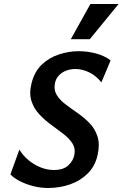

<svg xmlns="http://www.w3.org/2000/svg" viewBox="-20 -927 613 960"><path d="M220 13Q183 13 146 3.5Q109 -6 79 -21.5Q49 -37 32 -55L77 -179Q94 -150 121.5 -127Q149 -104 182 -90.5Q215 -77 250 -77Q297 -77 322 -100.5Q347 -124 352 -154Q358 -186 341.5 -211Q325 -236 295.5 -258.5Q266 -281 234 -304.5Q202 -328 175.5 -356.5Q149 -385 137 -423Q125 -461 138 -512Q153 -570 189.5 -604.5Q226 -639 275 -655Q324 -671 373 -671Q418 -671 460.5 -659.5Q503 -648 533 -625L487 -515Q459 -550 424.5 -566Q390 -582 357 -582Q333 -582 311.5 -574Q290 -566 275 -550.5Q260 -535 255 -512Q248 -478 263.5 -452.5Q279 -427 307.5 -405.5Q336 -384 368.5 -361.5Q401 -339 428 -311Q455 -283 467.5 -244.5Q480 -206 468 -152Q456 -97 419 -60Q382 -23 330 -5Q278 13 220 13ZM334 -731 432 -907H573L429 -731Z"/></svg>

Font: Ysabeau Office
Style: Bold Italic
Weight: 700
Italic angle: -12°
Designer: Christian Thalmann (Catharsis Fonts)
Version: Version 2.001;gftools[0.9.30]; featfreeze: tnum,lnum,ss02